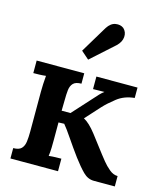

<svg xmlns="http://www.w3.org/2000/svg" viewBox="-115 -862 805 947"><g transform="rotate(15 287.5 -388.0)"><path d="M28 0V-53Q57 -53 69.5 -66Q82 -79 85 -101.5Q88 -124 88 -153V-357Q88 -374 89 -396Q90 -418 92 -439Q76 -437 58 -436.5Q40 -436 28 -436V-500H271V-447Q242 -447 229.5 -434Q217 -421 214.5 -398.5Q212 -376 212 -347L211 -293H256L345 -391Q359 -407 369.5 -418Q380 -429 391 -437L333 -436V-500H543V-447Q491 -442 454.5 -413.5Q418 -385 395 -360L327 -285Q356 -270 391 -225L459 -136Q466 -127 482 -107Q498 -87 518.5 -70Q539 -53 561 -53V0H454Q423 0 398.5 -24.5Q374 -49 344 -89Q313 -131 285 -172.5Q257 -214 240 -234L211 -233V-143Q211 -126 210.5 -104Q210 -82 207 -61Q223 -63 241 -63.5Q259 -64 271 -64V0ZM272 -570 232 -605 315 -743Q333 -771 357.5 -775Q382 -779 399 -766Q417 -749 415 -723.5Q413 -698 390 -676Z"/></g></svg>

Font: Lora SemiBold
Style: Regular
Weight: 600
Designer: Olga Karpushina, Alexei Vanyashin (Cyrillic)
Foundry: Cyreal
Version: Version 3.011; ttfautohint (v1.8.4.7-5d5b)